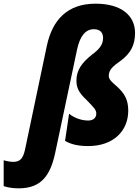

<svg xmlns="http://www.w3.org/2000/svg" viewBox="-146 -785 764 1045"><path d="M-44 240C80 240 128 168 154 49L274 -518C290 -590 320 -626 365 -626C402 -626 415 -604 415 -579C415 -541 394 -517 354 -487C301 -445 270 -404 270 -347C270 -310 281 -282 323 -243C368 -197 378 -187 378 -166C378 -146 364 -129 334 -129C304 -129 263 -139 230 -166L208 -18C243 2 284 10 334 10C471 10 552 -72 552 -183C552 -245 529 -278 494 -311C466 -336 446 -351 446 -372C446 -407 471 -426 513 -456C564 -495 589 -538 589 -606C589 -699 516 -765 374 -765C220 -765 139 -676 109 -536L-10 30C-21 80 -39 96 -74 96C-88 96 -112 92 -126 87V228C-100 237 -71 240 -44 240Z"/></svg>

Font: Noto Sans Condensed Black
Style: Italic
Weight: 900
Width: 3
Italic angle: -12°
Designer: Monotype Design Team
Foundry: Monotype Imaging Inc.
Version: Version 2.013